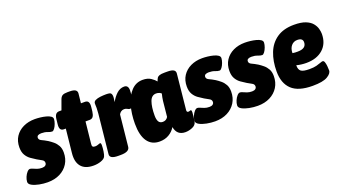

<svg xmlns="http://www.w3.org/2000/svg" viewBox="-68 -1131 2890 1621"><g transform="rotate(-20 1376.5 -321.0)"><path d="M150 8Q113 8 74.5 0.5Q36 -7 10.5 -21Q-15 -35 -14 -55Q-13 -76 -3.5 -98Q6 -120 19.5 -135Q33 -150 45 -150Q55 -150 69 -143.5Q83 -137 102 -130Q121 -123 146 -123Q166 -123 176.5 -131.5Q187 -140 187 -154Q187 -173 168 -183Q149 -193 127 -206Q104 -220 80 -237Q56 -254 40 -281Q24 -308 24 -350Q24 -406 50.5 -446.5Q77 -487 123 -509Q169 -531 227 -531Q250 -531 276.5 -528Q303 -525 327.5 -518.5Q352 -512 367 -501.5Q382 -491 381 -475Q380 -457 372 -435Q364 -413 352.5 -397.5Q341 -382 331 -382Q315 -382 292.5 -391Q270 -400 239 -400Q221 -400 209.5 -394Q198 -388 198 -373Q198 -355 220.5 -345Q243 -335 273 -317Q293 -304 313.5 -287Q334 -270 348 -245Q362 -220 362 -183Q362 -126 335 -83Q308 -40 260.5 -16Q213 8 150 8Z M562 8Q486 8 451 -34.5Q416 -77 425 -156L447 -366H429Q387 -366 395 -426L399 -463Q402 -495 413 -509Q424 -523 445 -523H465L497 -611Q505 -633 519.5 -641.5Q534 -650 565 -650H584Q620 -650 635.5 -639.5Q651 -629 649 -608L640 -523H677Q718 -523 711 -463L707 -426Q703 -395 692.5 -380.5Q682 -366 661 -366H624L604 -176Q601 -156 606.5 -148Q612 -140 629 -140Q645 -140 657.5 -145.5Q670 -151 677 -151Q685 -151 685 -129Q685 -107 680.5 -76.5Q676 -46 669 -32Q660 -14 629 -3Q598 8 562 8Z M784 2Q707 2 712 -40L748 -389Q748 -397 749.5 -413Q751 -429 751 -440Q751 -450 750.5 -459.5Q750 -469 750 -480Q750 -498 768 -507Q786 -516 813 -519Q840 -522 866 -522Q885 -522 898 -518.5Q911 -515 915 -497Q919 -479 911 -435Q933 -476 963 -503.5Q993 -531 1030 -531Q1067 -531 1067 -485Q1067 -454 1059.5 -419.5Q1052 -385 1040.5 -361Q1029 -337 1015 -337Q1004 -337 992.5 -344.5Q981 -352 965 -352Q949 -352 936.5 -343Q924 -334 918 -321L889 -40Q884 2 807 2Z M1156 8Q1084 8 1046.5 -46Q1009 -100 1009 -204Q1009 -294 1030.5 -368.5Q1052 -443 1094 -487Q1136 -531 1196 -531Q1242 -531 1270 -511.5Q1298 -492 1311 -475Q1317 -492 1323.5 -503Q1330 -514 1345.5 -519.5Q1361 -525 1391 -525H1416Q1456 -525 1472.5 -514.5Q1489 -504 1487 -483L1455 -168Q1452 -146 1468 -146Q1475 -146 1480.5 -148.5Q1486 -151 1491 -151Q1494 -151 1496 -146.5Q1498 -142 1498 -129Q1498 -116 1494.5 -89.5Q1491 -63 1488 -47Q1482 -19 1450 -5.5Q1418 8 1387 8Q1311 8 1297 -70Q1275 -34 1239 -13Q1203 8 1156 8ZM1237 -139Q1268 -139 1284 -166L1298 -305Q1300 -319 1303 -336Q1306 -353 1310 -367Q1305 -373 1292.5 -378.5Q1280 -384 1264 -384Q1223 -384 1206 -337Q1189 -290 1189 -212Q1189 -177 1200 -158Q1211 -139 1237 -139Z M1654 8Q1617 8 1578.5 0.5Q1540 -7 1514.5 -21Q1489 -35 1490 -55Q1491 -76 1500.5 -98Q1510 -120 1523.5 -135Q1537 -150 1549 -150Q1559 -150 1573 -143.5Q1587 -137 1606 -130Q1625 -123 1650 -123Q1670 -123 1680.5 -131.5Q1691 -140 1691 -154Q1691 -173 1672 -183Q1653 -193 1631 -206Q1608 -220 1584 -237Q1560 -254 1544 -281Q1528 -308 1528 -350Q1528 -406 1554.5 -446.5Q1581 -487 1627 -509Q1673 -531 1731 -531Q1754 -531 1780.5 -528Q1807 -525 1831.5 -518.5Q1856 -512 1871 -501.5Q1886 -491 1885 -475Q1884 -457 1876 -435Q1868 -413 1856.5 -397.5Q1845 -382 1835 -382Q1819 -382 1796.5 -391Q1774 -400 1743 -400Q1725 -400 1713.5 -394Q1702 -388 1702 -373Q1702 -355 1724.5 -345Q1747 -335 1777 -317Q1797 -304 1817.5 -287Q1838 -270 1852 -245Q1866 -220 1866 -183Q1866 -126 1839 -83Q1812 -40 1764.5 -16Q1717 8 1654 8Z M2037 8Q2000 8 1961.5 0.5Q1923 -7 1897.5 -21Q1872 -35 1873 -55Q1874 -76 1883.5 -98Q1893 -120 1906.5 -135Q1920 -150 1932 -150Q1942 -150 1956 -143.5Q1970 -137 1989 -130Q2008 -123 2033 -123Q2053 -123 2063.5 -131.5Q2074 -140 2074 -154Q2074 -173 2055 -183Q2036 -193 2014 -206Q1991 -220 1967 -237Q1943 -254 1927 -281Q1911 -308 1911 -350Q1911 -406 1937.5 -446.5Q1964 -487 2010 -509Q2056 -531 2114 -531Q2137 -531 2163.5 -528Q2190 -525 2214.5 -518.5Q2239 -512 2254 -501.5Q2269 -491 2268 -475Q2267 -457 2259 -435Q2251 -413 2239.5 -397.5Q2228 -382 2218 -382Q2202 -382 2179.5 -391Q2157 -400 2126 -400Q2108 -400 2096.5 -394Q2085 -388 2085 -373Q2085 -355 2107.5 -345Q2130 -335 2160 -317Q2180 -304 2200.5 -287Q2221 -270 2235 -245Q2249 -220 2249 -183Q2249 -126 2222 -83Q2195 -40 2147.5 -16Q2100 8 2037 8Z M2530 8Q2402 8 2343 -48Q2284 -104 2284 -210Q2284 -303 2312.5 -375.5Q2341 -448 2401.5 -489.5Q2462 -531 2556 -531Q2620 -531 2659 -515.5Q2698 -500 2718 -475.5Q2738 -451 2745 -425Q2752 -399 2752 -379Q2752 -292 2696 -242Q2640 -192 2546 -192Q2501 -192 2458 -203V-199Q2458 -163 2478 -148.5Q2498 -134 2553 -134Q2592 -134 2616.5 -140.5Q2641 -147 2656 -153Q2671 -159 2678 -159Q2689 -159 2694.5 -143.5Q2700 -128 2702 -106.5Q2704 -85 2704 -68Q2704 -40 2663.5 -16Q2623 8 2530 8ZM2509 -307Q2587 -307 2587 -364Q2587 -401 2538 -401Q2505 -401 2484 -376Q2463 -351 2463 -310Q2474 -308 2486 -307.5Q2498 -307 2509 -307Z"/></g></svg>

Font: Asap Semi Condensed Semi Condensed Black
Style: Italic
Weight: 900
Width: 4
Italic angle: -6°
Designer: Pablo Cosgaya
Foundry: Omnibus-Type
Version: Version 3.001; ttfautohint (v1.8.4.7-5d5b)